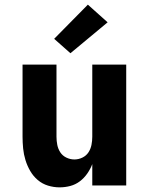

<svg xmlns="http://www.w3.org/2000/svg" viewBox="-20 -798 640 826"><path d="M236 8Q211 8 186.5 0.5Q162 -7 142.5 -23.5Q123 -40 110 -62.5Q97 -85 89.5 -109.5Q82 -134 79.5 -159.5Q77 -185 77 -210V-520H223V-210Q223 -192 226.5 -174.5Q230 -157 239.5 -142.5Q249 -128 265.5 -120Q282 -112 300 -112Q318 -112 334.5 -120Q351 -128 360.5 -142.5Q370 -157 373.5 -174.5Q377 -192 377 -210V-520H523V0H377V-92Q369 -71 355.5 -51.5Q342 -32 323.5 -18Q305 -4 282.5 2Q260 8 236 8ZM283 -569 213 -631 358 -778 443 -702Z"/></svg>

Font: Iosevka Heavy Extended
Style: Regular
Weight: 900
Width: 7
Monospace: yes
Designer: Belleve Invis
Foundry: Belleve Invis
Version: Version 32.5.0; ttfautohint (v1.8.4)